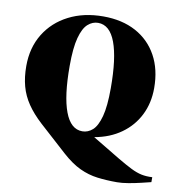

<svg xmlns="http://www.w3.org/2000/svg" viewBox="-100 -823 1095 1153"><g transform="rotate(10 447.0 -247.0)"><path d="M352 122 183 -31Q129 -80.5 95.8 -129.5Q62.5 -178.5 47.5 -233.8Q32.5 -289 32.5 -356.5Q32.5 -468.5 84 -552.5Q135.5 -636.5 226.8 -683.2Q318 -730 437.5 -730Q552 -730 636 -684.8Q720 -639.5 766 -556Q812 -472.5 812 -358.5Q812 -267.5 775.2 -194Q738.5 -120.5 670.2 -71.8Q602 -23 508.5 -6.5L679 96Q729 125.5 763.2 142.5Q797.5 159.5 827.2 165.8Q857 172 893.5 170V200Q872 205.5 835.2 214.2Q798.5 223 759 229.8Q719.5 236.5 689.5 236.5Q625 236.5 569.8 229.5Q514.5 222.5 462 198Q409.5 173.5 352 122ZM431.5 -28.5Q466 -28.5 494 -53.5Q522 -78.5 538.8 -140.5Q555.5 -202.5 555.5 -313Q555.5 -495.5 520 -591Q484.5 -686.5 413 -686.5Q379 -686.5 350.8 -661.5Q322.5 -636.5 305.8 -574.8Q289 -513 289 -402Q289 -219.5 324.8 -124Q360.5 -28.5 431.5 -28.5Z"/></g></svg>

Font: Newsreader Display ExtraBold
Style: Regular
Weight: 800
Designer: Hugues Gentile
Foundry: Production Type
Version: Version 1.001